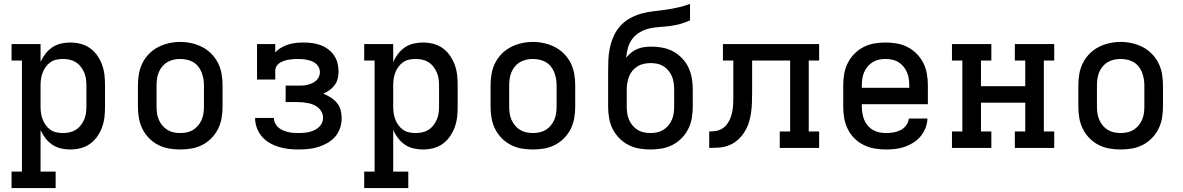

<svg xmlns="http://www.w3.org/2000/svg" viewBox="-20 -755 6040 980"><path d="M39 205V121H92V-446H39V-530H187V-439Q197 -461 212 -480.5Q227 -500 247 -513.5Q267 -527 290.5 -532.5Q314 -538 339 -538Q365 -538 391 -531.5Q417 -525 439 -509.5Q461 -494 476.5 -471.5Q492 -449 501 -424.5Q510 -400 513 -373.5Q516 -347 516 -320V-210Q516 -183 513 -156.5Q510 -130 501 -105.5Q492 -81 476.5 -58.5Q461 -36 439 -20.5Q417 -5 391 1.5Q365 8 339 8Q314 8 290.5 2.5Q267 -3 247 -16.5Q227 -30 212 -49.5Q197 -69 187 -91V121H264V205ZM301 -76Q318 -76 335 -79.5Q352 -83 366.5 -92Q381 -101 391.5 -114.5Q402 -128 409 -143.5Q416 -159 418.5 -176Q421 -193 421 -210V-320Q421 -337 418.5 -354Q416 -371 409 -386.5Q402 -402 391.5 -415.5Q381 -429 366.5 -438Q352 -447 335 -450.5Q318 -454 301 -454Q284 -454 267.5 -450.5Q251 -447 237.5 -437.5Q224 -428 214 -414.5Q204 -401 198 -385.5Q192 -370 189.5 -353.5Q187 -337 187 -320V-210Q187 -193 189.5 -176.5Q192 -160 198 -144.5Q204 -129 214 -115.5Q224 -102 237.5 -92.5Q251 -83 267.5 -79.5Q284 -76 301 -76Z M900 8Q871 8 842 3Q813 -2 787 -15.5Q761 -29 740.5 -50Q720 -71 707 -97Q694 -123 689 -152Q684 -181 684 -210V-320Q684 -349 689 -378Q694 -407 707 -433Q720 -459 740.5 -480Q761 -501 787 -514.5Q813 -528 842 -534.5Q871 -541 900 -541Q929 -541 958 -534.5Q987 -528 1013 -514.5Q1039 -501 1059.5 -480Q1080 -459 1093 -433Q1106 -407 1111 -378Q1116 -349 1116 -320V-210Q1116 -181 1111 -152Q1106 -123 1093 -97Q1080 -71 1059.5 -50Q1039 -29 1013 -15.5Q987 -2 958 3Q929 8 900 8ZM900 -76Q917 -76 934 -79.5Q951 -83 965.5 -92Q980 -101 991 -114Q1002 -127 1009 -143Q1016 -159 1018.5 -176Q1021 -193 1021 -210V-320Q1021 -337 1018 -354Q1015 -371 1008.5 -387Q1002 -403 991 -416.5Q980 -430 965 -438.5Q950 -447 933 -450.5Q916 -454 898 -454Q881 -454 864.5 -450Q848 -446 833.5 -437.5Q819 -429 808 -415.5Q797 -402 790.5 -386.5Q784 -371 781.5 -354Q779 -337 779 -320V-210Q779 -193 781.5 -176Q784 -159 791 -143Q798 -127 809 -114Q820 -101 834.5 -92Q849 -83 866 -79.5Q883 -76 900 -76Z M1503 8Q1477 8 1451.5 5Q1426 2 1401.5 -5.5Q1377 -13 1355 -26Q1333 -39 1316.5 -58.5Q1300 -78 1291 -102.5Q1282 -127 1282 -153Q1282 -153 1282 -153Q1282 -153 1282 -153H1378Q1378 -139 1384 -126.5Q1390 -114 1400 -105Q1410 -96 1422.5 -90.5Q1435 -85 1448.5 -81.5Q1462 -78 1475.5 -77Q1489 -76 1503 -76Q1516 -76 1530 -77Q1544 -78 1557.5 -81Q1571 -84 1583.5 -90Q1596 -96 1606.5 -105Q1617 -114 1623 -127Q1629 -140 1629 -153Q1629 -168 1623 -181Q1617 -194 1606.5 -203.5Q1596 -213 1583 -219Q1570 -225 1556 -228Q1542 -231 1528 -232.5Q1514 -234 1500 -234H1438V-318H1500Q1512 -318 1524.5 -318.5Q1537 -319 1549 -322Q1561 -325 1572.5 -330Q1584 -335 1593 -343Q1602 -351 1607.5 -362.5Q1613 -374 1613 -387Q1613 -399 1607.5 -410.5Q1602 -422 1592.5 -430Q1583 -438 1571.5 -442.5Q1560 -447 1548 -449.5Q1536 -452 1523.5 -453Q1511 -454 1499 -454Q1487 -454 1475 -453Q1463 -452 1451.5 -450Q1440 -448 1428.5 -444Q1417 -440 1407 -433.5Q1397 -427 1391 -416.5Q1385 -406 1385 -394V-349H1292V-530H1385V-487Q1398 -502 1415.5 -512Q1433 -522 1452 -528Q1471 -534 1490.5 -536Q1510 -538 1530 -538Q1552 -538 1574 -535Q1596 -532 1616.5 -524.5Q1637 -517 1654.5 -504Q1672 -491 1684.5 -473Q1697 -455 1702.5 -433.5Q1708 -412 1708 -390Q1708 -371 1703.5 -353Q1699 -335 1688 -320.5Q1677 -306 1662 -295Q1647 -284 1630 -277Q1650 -269 1668 -257.5Q1686 -246 1699.5 -230Q1713 -214 1718.5 -193.5Q1724 -173 1724 -152Q1724 -126 1715.5 -101Q1707 -76 1690.5 -57Q1674 -38 1651 -25Q1628 -12 1603.5 -4.5Q1579 3 1553.5 5.5Q1528 8 1503 8Z M1839 205V121H1892V-446H1839V-530H1987V-439Q1997 -461 2012 -480.5Q2027 -500 2047 -513.5Q2067 -527 2090.5 -532.5Q2114 -538 2139 -538Q2165 -538 2191 -531.5Q2217 -525 2239 -509.5Q2261 -494 2276.5 -471.5Q2292 -449 2301 -424.5Q2310 -400 2313 -373.5Q2316 -347 2316 -320V-210Q2316 -183 2313 -156.5Q2310 -130 2301 -105.5Q2292 -81 2276.5 -58.5Q2261 -36 2239 -20.5Q2217 -5 2191 1.5Q2165 8 2139 8Q2114 8 2090.5 2.5Q2067 -3 2047 -16.5Q2027 -30 2012 -49.5Q1997 -69 1987 -91V121H2064V205ZM2101 -76Q2118 -76 2135 -79.5Q2152 -83 2166.5 -92Q2181 -101 2191.5 -114.5Q2202 -128 2209 -143.5Q2216 -159 2218.5 -176Q2221 -193 2221 -210V-320Q2221 -337 2218.5 -354Q2216 -371 2209 -386.5Q2202 -402 2191.5 -415.5Q2181 -429 2166.5 -438Q2152 -447 2135 -450.5Q2118 -454 2101 -454Q2084 -454 2067.5 -450.5Q2051 -447 2037.5 -437.5Q2024 -428 2014 -414.5Q2004 -401 1998 -385.5Q1992 -370 1989.5 -353.5Q1987 -337 1987 -320V-210Q1987 -193 1989.5 -176.5Q1992 -160 1998 -144.5Q2004 -129 2014 -115.5Q2024 -102 2037.5 -92.5Q2051 -83 2067.5 -79.5Q2084 -76 2101 -76Z M2700 8Q2671 8 2642 3Q2613 -2 2587 -15.5Q2561 -29 2540.5 -50Q2520 -71 2507 -97Q2494 -123 2489 -152Q2484 -181 2484 -210V-320Q2484 -349 2489 -378Q2494 -407 2507 -433Q2520 -459 2540.5 -480Q2561 -501 2587 -514.5Q2613 -528 2642 -534.5Q2671 -541 2700 -541Q2729 -541 2758 -534.5Q2787 -528 2813 -514.5Q2839 -501 2859.5 -480Q2880 -459 2893 -433Q2906 -407 2911 -378Q2916 -349 2916 -320V-210Q2916 -181 2911 -152Q2906 -123 2893 -97Q2880 -71 2859.5 -50Q2839 -29 2813 -15.5Q2787 -2 2758 3Q2729 8 2700 8ZM2700 -76Q2717 -76 2734 -79.5Q2751 -83 2765.5 -92Q2780 -101 2791 -114Q2802 -127 2809 -143Q2816 -159 2818.5 -176Q2821 -193 2821 -210V-320Q2821 -337 2818 -354Q2815 -371 2808.5 -387Q2802 -403 2791 -416.5Q2780 -430 2765 -438.5Q2750 -447 2733 -450.5Q2716 -454 2698 -454Q2681 -454 2664.5 -450Q2648 -446 2633.5 -437.5Q2619 -429 2608 -415.5Q2597 -402 2590.5 -386.5Q2584 -371 2581.5 -354Q2579 -337 2579 -320V-210Q2579 -193 2581.5 -176Q2584 -159 2591 -143Q2598 -127 2609 -114Q2620 -101 2634.5 -92Q2649 -83 2666 -79.5Q2683 -76 2700 -76Z M3300 8Q3271 8 3242 3Q3213 -2 3187 -15.5Q3161 -29 3140.5 -50Q3120 -71 3107 -97Q3094 -123 3089 -152Q3084 -181 3084 -210V-299Q3084 -320 3084 -341Q3084 -362 3084 -383Q3084 -415 3085 -446.5Q3086 -478 3092.5 -509Q3099 -540 3112 -569.5Q3125 -599 3146 -622.5Q3167 -646 3195 -661.5Q3223 -677 3253.5 -685.5Q3284 -694 3316 -697.5Q3348 -701 3379 -705.5Q3410 -710 3441 -717Q3472 -724 3502 -735V-651Q3478 -640 3453 -633Q3428 -626 3402 -622.5Q3376 -619 3349.5 -617.5Q3323 -616 3297.5 -610.5Q3272 -605 3248.5 -592Q3225 -579 3209 -558.5Q3193 -538 3185.5 -512.5Q3178 -487 3176 -460Q3176 -460 3176 -460Q3176 -460 3176 -460Q3188 -475 3202 -486.5Q3216 -498 3233 -505Q3250 -512 3268.5 -514.5Q3287 -517 3305 -517Q3334 -517 3362.5 -511.5Q3391 -506 3416 -492.5Q3441 -479 3461.5 -457.5Q3482 -436 3494 -410.5Q3506 -385 3511 -356.5Q3516 -328 3516 -299V-210Q3516 -181 3511 -152Q3506 -123 3493 -97Q3480 -71 3459.5 -50Q3439 -29 3413 -15.5Q3387 -2 3358 3Q3329 8 3300 8ZM3300 -76Q3317 -76 3334 -79.5Q3351 -83 3365.5 -92Q3380 -101 3391 -114Q3402 -127 3409 -143Q3416 -159 3418.5 -176Q3421 -193 3421 -210V-299Q3421 -316 3418.5 -333Q3416 -350 3409.5 -365.5Q3403 -381 3392 -394.5Q3381 -408 3366.5 -417Q3352 -426 3335 -429.5Q3318 -433 3301 -433Q3284 -433 3267 -429.5Q3250 -426 3235 -417Q3220 -408 3209 -395Q3198 -382 3191.5 -366Q3185 -350 3182 -333Q3179 -316 3179 -299V-210Q3179 -193 3181.5 -176Q3184 -159 3191 -143Q3198 -127 3209 -114Q3220 -101 3234.5 -92Q3249 -83 3266 -79.5Q3283 -76 3300 -76Z M3600 0V-84Q3617 -84 3633.5 -86.5Q3650 -89 3664.5 -97.5Q3679 -106 3689.5 -119.5Q3700 -133 3706.5 -148.5Q3713 -164 3716.5 -180Q3720 -196 3721.5 -213Q3723 -230 3723 -246.5Q3723 -263 3723 -280V-281Q3723 -282 3723 -282Q3723 -282 3723 -283V-446H3670V-530H4161V-446H4108V-84H4161V0H3960V-84H4013V-446H3819V-283Q3819 -257 3818 -231Q3817 -205 3813.5 -179.5Q3810 -154 3802 -129Q3794 -104 3780 -81.5Q3766 -59 3746.5 -41.5Q3727 -24 3702.5 -14Q3678 -4 3652 -2Q3626 0 3600 0Z M4502 8Q4473 8 4444 3Q4415 -2 4388.5 -15Q4362 -28 4341 -49Q4320 -70 4307 -96.5Q4294 -123 4289 -152Q4284 -181 4284 -210V-320Q4284 -349 4289 -378Q4294 -407 4307 -433Q4320 -459 4340.5 -480Q4361 -501 4387 -514.5Q4413 -528 4442 -533Q4471 -538 4500 -538Q4529 -538 4558 -533Q4587 -528 4613 -514.5Q4639 -501 4659.5 -480Q4680 -459 4693 -433Q4706 -407 4711 -378Q4716 -349 4716 -320V-223H4379V-210Q4379 -193 4382 -175.5Q4385 -158 4391.5 -142.5Q4398 -127 4409.5 -113.5Q4421 -100 4436 -91.5Q4451 -83 4468 -79.5Q4485 -76 4502 -76Q4521 -76 4540 -79Q4559 -82 4576 -90.5Q4593 -99 4605 -115Q4617 -131 4619 -150H4714Q4713 -125 4704 -102Q4695 -79 4679.5 -60Q4664 -41 4643 -27.5Q4622 -14 4599 -6Q4576 2 4551.5 5Q4527 8 4502 8ZM4621 -307V-320Q4621 -337 4618.5 -354Q4616 -371 4609 -387Q4602 -403 4591 -416Q4580 -429 4565.5 -438Q4551 -447 4534 -450.5Q4517 -454 4500 -454Q4483 -454 4466 -450.5Q4449 -447 4434.5 -438Q4420 -429 4409 -416Q4398 -403 4391 -387Q4384 -371 4381.5 -354Q4379 -337 4379 -320V-307Z M4839 0V-84H4892V-446H4839V-530H5040V-446H4987V-315H5213V-446H5160V-530H5361V-446H5308V-84H5361V0H5160V-84H5213V-231H4987V-84H5040V0Z M5700 8Q5671 8 5642 3Q5613 -2 5587 -15.5Q5561 -29 5540.5 -50Q5520 -71 5507 -97Q5494 -123 5489 -152Q5484 -181 5484 -210V-320Q5484 -349 5489 -378Q5494 -407 5507 -433Q5520 -459 5540.5 -480Q5561 -501 5587 -514.5Q5613 -528 5642 -534.5Q5671 -541 5700 -541Q5729 -541 5758 -534.5Q5787 -528 5813 -514.5Q5839 -501 5859.5 -480Q5880 -459 5893 -433Q5906 -407 5911 -378Q5916 -349 5916 -320V-210Q5916 -181 5911 -152Q5906 -123 5893 -97Q5880 -71 5859.5 -50Q5839 -29 5813 -15.5Q5787 -2 5758 3Q5729 8 5700 8ZM5700 -76Q5717 -76 5734 -79.5Q5751 -83 5765.5 -92Q5780 -101 5791 -114Q5802 -127 5809 -143Q5816 -159 5818.5 -176Q5821 -193 5821 -210V-320Q5821 -337 5818 -354Q5815 -371 5808.5 -387Q5802 -403 5791 -416.5Q5780 -430 5765 -438.5Q5750 -447 5733 -450.5Q5716 -454 5698 -454Q5681 -454 5664.5 -450Q5648 -446 5633.5 -437.5Q5619 -429 5608 -415.5Q5597 -402 5590.5 -386.5Q5584 -371 5581.5 -354Q5579 -337 5579 -320V-210Q5579 -193 5581.5 -176Q5584 -159 5591 -143Q5598 -127 5609 -114Q5620 -101 5634.5 -92Q5649 -83 5666 -79.5Q5683 -76 5700 -76Z"/></svg>

Font: Iosevka Slab Medium Extended
Style: Regular
Weight: 500
Width: 7
Monospace: yes
Designer: Belleve Invis
Foundry: Belleve Invis
Version: Version 11.1.1; ttfautohint (v1.8.3)